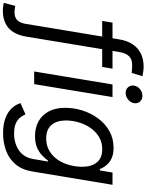

<svg xmlns="http://www.w3.org/2000/svg" viewBox="55 -933 1012 1326"><g transform="rotate(90 561.0 -270.0)"><path d="M372.1 -541 360.4 -469.7H42.5L54.2 -541ZM-27.3 216.3Q-37.6 216.3 -46.4 215.6Q-55.2 214.8 -63.7 213.4Q-72.3 211.9 -82 209.5L-61.5 130.9Q-53.2 132.8 -39.3 134.3Q-25.4 135.7 -18.1 135.7Q17.6 135.7 36.9 117.2Q56.2 98.6 63 57.6L169.9 -587.4Q178.7 -641.6 203.4 -679.2Q228 -716.8 267.1 -736.3Q306.2 -755.9 356.9 -755.9Q375 -755.9 391.4 -753.4Q407.7 -751 424.3 -748L401.9 -673.3Q393.6 -674.8 376.5 -675.8Q359.4 -676.8 345.7 -676.8Q307.6 -676.8 286.1 -654.8Q264.6 -632.8 256.8 -586.4L150.4 57.6Q141.6 109.4 118.9 144.8Q96.2 180.2 59.3 198.2Q22.5 216.3 -27.3 216.3Z M391.6 0 481.4 -541H568.4L479 0ZM540 -631.8Q515.1 -631.8 500.2 -648.9Q485.4 -666 489.3 -689.9Q493.2 -714.4 513.9 -731Q534.7 -747.6 559.6 -747.6Q584.5 -747.6 599.4 -731Q614.3 -714.4 610.4 -689.9Q606.4 -666 585.7 -648.9Q564.9 -631.8 540 -631.8Z M818.4 214.8Q755.9 214.8 713.1 198.2Q670.4 181.6 645 154.1Q619.6 126.5 610.4 94.2L687.5 60.1Q694.8 76.7 708.5 95Q722.2 113.3 748.5 126Q774.9 138.7 820.3 138.7Q887.7 138.7 936.8 105Q985.8 71.3 996.6 4.9L1013.7 -96.2L1006.8 -94.7Q992.7 -76.2 971.7 -55.4Q950.7 -34.7 918.2 -20.3Q885.7 -5.9 837.9 -5.9Q779.3 -5.9 735.6 -30.3Q691.9 -54.7 667.2 -101.1Q642.6 -147.5 642.6 -213.4Q642.6 -275.9 661.6 -335.2Q680.7 -394.5 716.6 -442.6Q752.4 -490.7 803.5 -519.5Q854.5 -548.3 918.5 -548.3Q956.5 -548.3 982.4 -538.3Q1008.3 -528.3 1024.9 -513.2Q1041.5 -498 1051.3 -481.7Q1061 -465.3 1066.4 -452.6L1075.2 -454.6L1089.4 -541H1174.3L1082 14.6Q1069.8 85.9 1031.7 129.9Q993.7 173.8 938 194.3Q882.3 214.8 818.4 214.8ZM853.5 -83Q903.3 -83 940.2 -105Q977.1 -127 1001.5 -163.1Q1025.9 -199.2 1037.8 -243.4Q1049.8 -287.6 1049.8 -332.5Q1049.8 -395.5 1019.5 -432.9Q989.3 -470.2 928.7 -470.2Q881.3 -470.2 844.5 -448.2Q807.6 -426.3 782 -389.6Q756.3 -353 743.2 -308.1Q730 -263.2 730 -217.8Q730 -155.8 761.2 -119.4Q792.5 -83 853.5 -83Z"/></g></svg>

Font: Inter 17pt
Style: Italic
Weight: 400
Italic angle: -9.3988°
Version: Version 4.001;git-66647c0bb